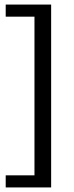

<svg xmlns="http://www.w3.org/2000/svg" viewBox="-20 -755 324 841"><path d="M204 -735H5V-682H131V13H5V66H204Z"/></svg>

Font: Glegoo
Style: Regular
Weight: 400
Version: Version 2.0.1; ttfautohint (v0.9) -r 48 -G 60